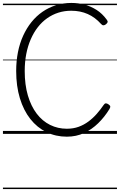

<svg xmlns="http://www.w3.org/2000/svg" viewBox="-20 -910 815 1305"><path d="M434 19Q359 19 295.5 -12Q232 -43 186 -101.5Q140 -160 115 -242.5Q90 -325 90 -427Q90 -495 102 -555.5Q114 -616 137.5 -667.5Q161 -719 194 -760Q227 -801 269 -830Q311 -859 360.5 -874.5Q410 -890 465 -890Q512 -890 555 -878.5Q598 -867 636.5 -842.5Q675 -818 705 -777Q713 -767 711.5 -760Q710 -753 700 -745Q691 -738 683 -738Q675 -738 667 -747Q627 -792 576.5 -814.5Q526 -837 464 -837Q418 -837 377 -824Q336 -811 300.5 -786Q265 -761 237 -725Q209 -689 189 -643Q169 -597 158.5 -543Q148 -489 148 -427Q148 -334 169.5 -261Q191 -188 229.5 -137.5Q268 -87 320.5 -61Q373 -35 434 -35Q478 -35 514 -48Q550 -61 581 -84Q612 -107 637.5 -136Q663 -165 684 -196Q691 -207 699 -207.5Q707 -208 717 -201Q729 -193 729.5 -186Q730 -179 724 -169Q691 -115 647.5 -72.5Q604 -30 551 -5.5Q498 19 434 19ZM0 365H775V375H0ZM0 -20H775V0H0ZM0 -505H775V-500H0ZM0 -885H775V-875H0Z"/></svg>

Font: Playwrite AT Guides
Style: Regular
Weight: 400
Designer: Veronika Burian, José Scaglione
Foundry: TypeTogether
Version: Version 1.003